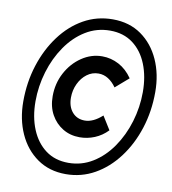

<svg xmlns="http://www.w3.org/2000/svg" viewBox="-81 -782 771 863"><g transform="rotate(10 304.5 -350.0)"><path d="M309 -163Q266 -163 232 -183.5Q198 -204 178 -240Q158 -276 158 -324Q158 -382 184 -431Q210 -480 253.5 -509.5Q297 -539 347 -539Q387 -539 423 -520Q459 -501 485 -463L425 -411Q409 -434 388.5 -447Q368 -460 344 -460Q315 -460 291.5 -442.5Q268 -425 254 -395.5Q240 -366 240 -332Q240 -291 261.5 -266Q283 -241 319 -241Q357 -241 398 -278L436 -217Q410 -190 377 -176.5Q344 -163 309 -163ZM276 11Q201 11 146 -27.5Q91 -66 61.5 -131.5Q32 -197 32 -278Q32 -366 57 -444Q82 -522 127 -582.5Q172 -643 232.5 -677Q293 -711 365 -711Q441 -711 495.5 -672.5Q550 -634 579.5 -568.5Q609 -503 609 -422Q609 -334 584 -256Q559 -178 513.5 -117.5Q468 -57 407.5 -23Q347 11 276 11ZM279 -41Q339 -41 389.5 -72Q440 -103 477 -156.5Q514 -210 534 -276.5Q554 -343 554 -412Q554 -483 531.5 -539Q509 -595 466 -627Q423 -659 362 -659Q301 -659 250.5 -628Q200 -597 163 -543.5Q126 -490 106 -423.5Q86 -357 86 -288Q86 -217 109 -161Q132 -105 175 -73Q218 -41 279 -41Z"/></g></svg>

Font: Red Hat Mono SemiBold
Style: Italic
Weight: 600
Italic angle: -12°
Monospace: yes
Designer: Pentagram, MCKL
Foundry: MCKL
Version: Version 1.030